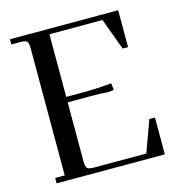

<svg xmlns="http://www.w3.org/2000/svg" viewBox="-105 -796 842 891"><g transform="rotate(-15 316.5 -351.0)"><path d="M22 -677V-702H542V-525H516L460 -677H205V-376H280Q353 -376 423 -383L426 -355V-350L398 -347Q368 -350 321 -350H205V-66Q205 -41 212 -33.5Q219 -26 244 -26H496L551 -177H578V0H58V-26H104V-637Q104 -662 97 -669.5Q90 -677 65 -677Z"/></g></svg>

Font: Dihjauti
Style: Bold
Weight: 700
Designer: T. Christopher White
Version: Version 3.0.0